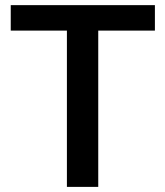

<svg xmlns="http://www.w3.org/2000/svg" viewBox="-20 -731 647 751"><path d="M585.9 -611.3H364.3V0H241.7V-611.3H22V-710.9H585.9Z"/></svg>

Font: Roboto-o Medium
Style: Regular
Weight: 500
Designer: Google
Version: Version 2.134; 2016; ttfautohint (v1.6)